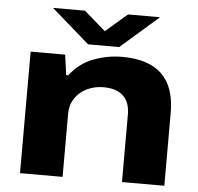

<svg xmlns="http://www.w3.org/2000/svg" viewBox="-52 -778 859 831"><g transform="rotate(5 377.5 -362.5)"><path d="M145 -725H284L377 -644L471 -725H610L445 -581H310ZM65 0V-528H215L227 -440H236Q278 -495 339 -517.5Q400 -540 462 -540Q692 -540 692 -318V0H508V-293Q508 -347 478.5 -374.5Q449 -402 393 -402Q354 -402 321 -386Q288 -370 269 -341Q250 -312 250 -275V0Z"/></g></svg>

Font: Archivo Expanded ExtraBold
Style: Regular
Weight: 800
Width: 7
Designer: Hector Gatti
Foundry: Omnibus-Type
Version: Version 2.001; ttfautohint (v1.8.3)